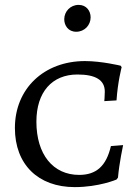

<svg xmlns="http://www.w3.org/2000/svg" viewBox="-20 -757 573 786"><path d="M292 -627C326 -627 351 -654 351 -686C351 -712 334 -737 302 -737C268 -737 243 -710 243 -678C243 -653 259 -627 292 -627ZM286 9C385 9 457 -22 457 -22L463 -30C468 -89 484 -163 484 -163L434 -159C415 -77 374 -41 304 -41C197 -41 129 -125 129 -259C129 -380 193 -452 297 -452C372 -452 409 -429 409 -382C409 -363 407 -343 407 -343L457 -346C462 -422 478 -482 478 -482L474 -488C474 -488 396 -507 328 -507C160 -507 41 -394 41 -233C41 -84 136 9 286 9Z"/></svg>

Font: Alegreya SC
Style: Regular
Weight: 400
Designer: Juan Pablo del Peral
Foundry: Huerta Tipografica
Version: Version 2.007;PS 002.007;hotconv 1.0.88;makeotf.lib2.5.64775